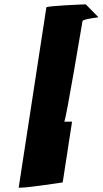

<svg xmlns="http://www.w3.org/2000/svg" viewBox="-20 -745 473 882"><path d="M66 116C65 124 268 93 268 93L311 -186H275C282 -186 357 -638 359 -648C361 -658 440 -666 432 -666L374 -725C363 -725 194 -718 193 -711Z"/></svg>

Font: Ampere
Style: SCUltExtIta
Weight: 400
Version: Version 1